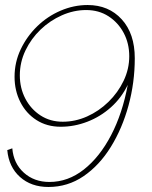

<svg xmlns="http://www.w3.org/2000/svg" viewBox="-20 -589 605 765"><path d="M173 156Q250 156 313 113Q376 70 421.5 -3.5Q467 -77 492 -168.5Q517 -260 517 -357Q517 -455 465 -512Q413 -569 329 -569Q274 -569 221.5 -546.5Q169 -524 128 -484Q87 -444 62.5 -392.5Q38 -341 38 -283Q38 -228 61 -182.5Q84 -137 125.5 -110.5Q167 -84 222 -84Q276 -84 328 -104Q380 -124 422 -161.5Q464 -199 489 -251Q468 -137 422.5 -50Q377 37 314 86.5Q251 136 177 136Q116 136 75 99Q34 62 29 2L9 9Q15 76 59.5 116Q104 156 173 156ZM230 -104Q180 -104 141.5 -129Q103 -154 81 -196Q59 -238 59 -289Q59 -341 81.5 -388Q104 -435 141.5 -471Q179 -507 226.5 -528Q274 -549 323 -549Q374 -549 412.5 -524Q451 -499 473 -457.5Q495 -416 495 -365Q495 -314 472.5 -267Q450 -220 412 -183Q374 -146 327 -125Q280 -104 230 -104Z"/></svg>

Font: Raleway Thin
Style: Italic
Weight: 100
Italic angle: -12°
Designer: Matt McInerney, Pablo Impallari, Rodrigo Fuenzalida
Foundry: Matt McInerney, Pablo Impallari, Rodrigo Fuenzalida
Version: Version 4.026